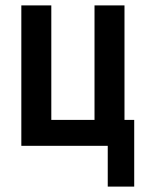

<svg xmlns="http://www.w3.org/2000/svg" viewBox="-20 -540 540 711"><path d="M379 151V0H59V-520H170V-96H330V-520H441V-96H477V151Z"/></svg>

Font: Iosevka Term Curly
Style: Bold
Weight: 700
Designer: Belleve Invis
Foundry: Belleve Invis
Version: Version 32.3.0